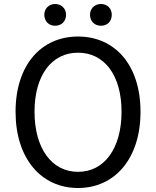

<svg xmlns="http://www.w3.org/2000/svg" viewBox="-20 -929 782 962"><path d="M371 13C555 13 684 -134 684 -369C684 -604 555 -746 371 -746C187 -746 58 -604 58 -369C58 -134 187 13 371 13ZM371 -68C239 -68 153 -186 153 -369C153 -552 239 -665 371 -665C503 -665 589 -552 589 -369C589 -186 503 -68 371 -68ZM256 -800C288 -800 311 -822 311 -855C311 -886 288 -909 256 -909C225 -909 202 -886 202 -855C202 -822 225 -800 256 -800ZM486 -800C518 -800 540 -822 540 -855C540 -886 518 -909 486 -909C454 -909 431 -886 431 -855C431 -822 454 -800 486 -800Z"/></svg>

Font: Noto Sans Mono CJK SC
Style: Regular
Weight: 400
Designer: Ryoko NISHIZUKA 西塚涼子 (kana, bopomofo & ideographs); Paul D. Hunt (Latin, Greek & Cyrillic); Sandoll Communications 산돌커뮤니
Foundry: Adobe
Version: Version 2.004;hotconv 1.0.118;makeotfexe 2.5.65603